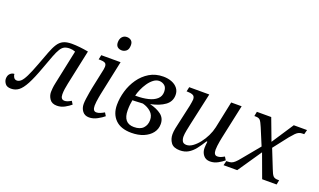

<svg xmlns="http://www.w3.org/2000/svg" viewBox="-78 -1211 2777 1672"><g transform="rotate(20 1310.0 -375.5)"><path d="M499 10Q453 10 432 -20Q411 -50 411 -85Q411 -96 413 -119.5Q415 -143 422 -174L488 -487Q463 -497 437 -497Q407 -497 387.5 -487.5Q368 -478 352 -452.5Q336 -427 318 -380.5Q300 -334 273 -259Q235 -154 204 -96Q173 -38 142.5 -15.5Q112 7 73 7Q34 7 18 -15.5Q2 -38 2 -60Q2 -90 19 -107Q36 -124 58 -124Q58 -108 68 -92.5Q78 -77 97 -77Q116 -77 134 -93Q152 -109 173.5 -152.5Q195 -196 225 -276Q252 -348 271 -398.5Q290 -449 310.5 -481Q331 -513 361 -527.5Q391 -542 439 -542Q474 -542 515 -537.5Q556 -533 593 -526L524 -202Q518 -175 514.5 -149.5Q511 -124 511 -101Q511 -53 547 -53Q561 -53 575 -58.5Q589 -64 608 -75L626 -46Q604 -27 570.5 -8.5Q537 10 499 10Z M866 -636Q841 -636 825.5 -649.5Q810 -663 810 -691Q810 -723 826.5 -742Q843 -761 870 -761Q894 -761 910 -747.5Q926 -734 926 -706Q926 -667 907 -651.5Q888 -636 866 -636ZM797 10Q757 10 735.5 -18Q714 -46 714 -85Q714 -106 718 -135Q722 -164 727 -193.5Q732 -223 736 -242L775 -426Q778 -441 778 -452Q778 -479 761.5 -486.5Q745 -494 717 -494H704L713 -536H892L824 -215Q822 -204 818 -183Q814 -162 811.5 -140Q809 -118 809 -104Q809 -53 842 -53Q859 -53 877 -60.5Q895 -68 914 -79L932 -50Q910 -31 872.5 -10.5Q835 10 797 10Z M1189 10Q1091 10 1040 -41Q989 -92 989 -177Q989 -240 1008 -305Q1027 -370 1065 -424.5Q1103 -479 1158.5 -512.5Q1214 -546 1287 -546Q1329 -546 1364 -532.5Q1399 -519 1419.5 -493Q1440 -467 1440 -431Q1440 -370 1390.5 -334Q1341 -298 1258 -281Q1325 -265 1365 -234Q1405 -203 1405 -148Q1405 -102 1377.5 -66.5Q1350 -31 1301.5 -10.5Q1253 10 1189 10ZM1121 -306Q1180 -306 1229 -317.5Q1278 -329 1307.5 -355Q1337 -381 1337 -422Q1337 -463 1315 -480.5Q1293 -498 1265 -498Q1238 -498 1212.5 -478.5Q1187 -459 1166.5 -429Q1146 -399 1131.5 -366Q1117 -333 1111 -306ZM1193 -45Q1250 -45 1278 -74.5Q1306 -104 1306 -150Q1306 -195 1275 -223.5Q1244 -252 1198 -264Q1195 -264 1182 -263.5Q1169 -263 1152.5 -262Q1136 -261 1121.5 -260.5Q1107 -260 1102 -260Q1098 -241 1095.5 -217Q1093 -193 1093 -165Q1093 -45 1193 -45Z M1918 10Q1878 10 1856 -18Q1834 -46 1834 -85Q1834 -96 1835.5 -112Q1837 -128 1839 -144H1831Q1803 -99 1776 -64.5Q1749 -30 1716 -10.5Q1683 9 1638 9Q1579 9 1555 -24.5Q1531 -58 1531 -102Q1531 -127 1537 -157Q1543 -187 1549 -212L1588 -387Q1591 -401 1594 -422Q1597 -443 1597 -447Q1597 -477 1576.5 -485.5Q1556 -494 1527 -494H1519L1528 -536H1714L1648 -237Q1642 -210 1635 -174Q1628 -138 1628 -116Q1628 -91 1638 -73Q1648 -55 1677 -55Q1704 -55 1733 -75.5Q1762 -96 1789 -130Q1816 -164 1836 -205Q1856 -246 1865 -287L1917 -536H2014L1945 -215Q1943 -204 1939 -183Q1935 -162 1932.5 -140Q1930 -118 1930 -104Q1930 -53 1963 -53Q1980 -53 1994 -58.5Q2008 -64 2027 -75L2045 -46Q2023 -27 1989.5 -8.5Q1956 10 1918 10Z M2041 0 2052 -42H2065Q2084 -42 2098.5 -47Q2113 -52 2129.5 -67Q2146 -82 2169 -111L2297 -266L2232 -422Q2214 -465 2201.5 -479.5Q2189 -494 2160 -494H2147L2155 -536H2288L2364 -334L2497 -536H2620L2609 -494H2596Q2577 -494 2562 -488Q2547 -482 2531.5 -466.5Q2516 -451 2492 -422L2387 -287L2456 -114Q2472 -71 2485.5 -56.5Q2499 -42 2528 -42H2541L2533 0H2399L2318 -220L2168 0Z"/></g></svg>

Font: NotoSerif-Italic
Style: Regular
Weight: 400
Italic angle: -12°
Designer: Monotype Design Team
Foundry: Monotype Imaging Inc.
Version: Version 2.007; ttfautohint (v1.8) -l 8 -r 50 -G 200 -x 14 -D